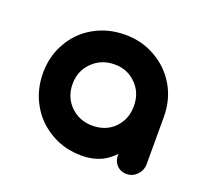

<svg xmlns="http://www.w3.org/2000/svg" viewBox="-80 -884 641 595"><g transform="rotate(20 240.5 -586.0)"><path d="M239.3 -389.6Q182.6 -389.6 137.7 -416Q91.8 -442.4 66.4 -487.3Q40 -533.2 40 -589.8Q40 -646.5 66.4 -691.4Q91.8 -736.3 136.7 -761.7Q182.6 -788.1 240.2 -788.1Q295.9 -788.1 340.8 -761.7Q385.7 -736.3 412.1 -691.4Q438.5 -646.5 438.5 -588.9Q420.9 -556.6 386.7 -491.2Q365.2 -448.2 329.1 -418.9Q293.9 -389.6 239.3 -389.6ZM239.3 -488.3Q283.2 -488.3 311.5 -516.6Q339.8 -545.9 339.8 -588.9Q339.8 -632.8 311.5 -661.1Q283.2 -690.4 240.2 -690.4Q196.3 -690.4 167 -661.1Q137.7 -632.8 137.7 -588.9Q137.7 -545.9 167 -516.6Q196.3 -488.3 239.3 -488.3ZM389.6 -383.8Q369.1 -383.8 356.4 -398.4Q343.8 -413.1 345.7 -434.6Q352.5 -486.3 366.2 -588.9Q383.8 -588.9 438.5 -588.9Q438.5 -550.8 438.5 -434.6Q438.5 -413.1 423.8 -398.4Q410.2 -383.8 389.6 -383.8Z"/></g></svg>

Font: Abed
Style: Bold
Weight: 700
Designer: Johan Aakerlund
Version: Version 3.105